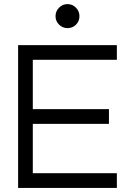

<svg xmlns="http://www.w3.org/2000/svg" viewBox="-20 -917 649 937"><path d="M251 -837.9Q251 -862.3 268.3 -879.6Q285.6 -897 309.6 -897Q333.5 -897 350.6 -879.6Q367.7 -862.3 367.7 -837.9Q367.7 -813.5 350.8 -796.6Q334 -779.8 309.6 -779.8Q285.2 -779.8 268.1 -796.9Q251 -814 251 -837.9ZM68.4 0V-696.8H550.3V-625H140.1V-384.3H511.7V-312.5H140.1V-71.8H550.3V0Z"/></svg>

Font: Basically A Sans Serif
Style: Regular
Weight: 400
Designer: Hyung-Suk Kim
Foundry: Mental Design
Version: 1.000